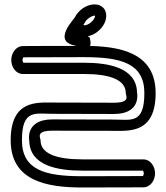

<svg xmlns="http://www.w3.org/2000/svg" viewBox="-20 -807 738 852"><path d="M214 -301.9C375.5 -301.9 483.7 -301.2 483.9 -301.2C498.4 -301.2 511.1 -302.4 522.4 -304.7C596.9 -320.1 590.8 -383.9 588.1 -396.6C585.6 -507.7 459.8 -528.6 353 -528.6C246.5 -528.6 96.8 -528.5 84 -528.5C82.8 -529.6 80 -533.9 80 -540.6C80 -547.5 83.1 -551.8 84 -552.7C95.5 -552.7 200.5 -553.4 353 -553.4C516.1 -553.4 620.6 -526.6 620.6 -393.9C620.6 -255.1 561.5 -276.4 484 -276.4C322.7 -276.4 216.5 -277.3 213.3 -277.1C196.5 -277 187.1 -276 175.6 -273.6C101.2 -258.1 107.2 -194.5 109.9 -181.7C112.4 -70.6 238.2 -49.8 345 -49.8C451.5 -49.8 601.2 -49.8 614 -49.8C615.2 -48.7 618 -44.5 618 -37.8C618 -30.9 614.9 -26.6 614 -25.7C602.5 -25.6 497.5 -25 345 -25C181.9 -25 77.4 -51.8 77.4 -184.5C77.4 -323.3 136.5 -301.9 214 -301.9ZM214 -351.9C144.5 -351.9 27.4 -363.9 27.4 -184.5C27.4 -4.9 185.1 25 345 25C506.6 25 615.1 24.3 615.1 24.3C649.3 24.3 668 -8.6 668 -37.8C668 -66.9 649.4 -99.8 615 -99.8C615 -99.8 456.5 -99.8 345 -99.8C229.8 -99.8 159.9 -125.5 159.9 -184.5C159.9 -196.1 135.8 -227.3 214 -227.1C214.3 -227.1 214.4 -227.1 214.8 -227.2C222.8 -227.2 329.2 -226.4 484 -226.4C553.5 -226.4 670.6 -214.5 670.6 -393.9C670.6 -573.5 512.9 -603.4 353 -603.4C191.4 -603.4 82.9 -602.6 82.9 -602.6C48.7 -602.6 30 -569.7 30 -540.6C30 -511.5 48.6 -478.5 83 -478.5C83 -478.5 241.5 -478.6 353 -478.6C468.2 -478.6 538.1 -452.8 538.1 -393.9C538.1 -382.3 562.1 -351 484.1 -351.2C484.1 -351.2 375.6 -351.9 214 -351.9ZM399.1 -726.8C391 -709.5 368.6 -695 356.4 -695C352.3 -695 356 -693.9 349.9 -697C352.2 -700 352.2 -700 353.4 -701.8C354.2 -702.9 355.2 -704.7 355.7 -705.7C363.5 -722.4 387.1 -737.5 399.6 -737.5C400.6 -737.5 401.5 -737.4 401.8 -737.3C401.9 -735.5 401.5 -731.9 399.1 -726.8ZM444.4 -705.7C456.4 -731.4 455.5 -768.4 423.2 -782.8C415.7 -786.1 407.7 -787.5 399.6 -787.5C362.8 -787.5 327.6 -761.2 311.4 -729C297.5 -709.6 269.3 -680 266.6 -647.3C265.1 -610.8 307.3 -606.5 319.7 -603.3C333 -599.8 347.5 -597.1 360.9 -595.2C394.8 -590.5 377.5 -641.3 377.5 -641.3C374.5 -643.1 372.1 -644.5 369.3 -646.1C400.2 -651.7 430.4 -675.6 444.4 -705.7Z"/></svg>

Font: Hi.
Style: Regular
Weight: 400
Designer: Mew Too, Robert Jablonski
Foundry: Cannot Into Space Fonts
Version: Version 1.996